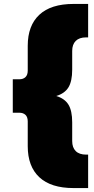

<svg xmlns="http://www.w3.org/2000/svg" viewBox="-20 -762 478 976"><path d="M266 -274Q309 -261 328 -230Q347 -199 347 -140V-45Q347 -12 365 6Q383 24 418 24H428V194H354Q239 194 180 139Q121 84 121 -19V-145Q121 -167 109.5 -178Q98 -189 78 -189H45V-359H78Q98 -359 109.5 -370Q121 -381 121 -403V-529Q121 -632 180 -687Q239 -742 354 -742H428V-572H418Q383 -572 365 -554Q347 -536 347 -503V-408Q347 -349 328 -318Q309 -287 266 -274Z"/></svg>

Font: AtCorfu Sans
Style: AtCorfu Sans Black
Weight: 900
Designer: Kostas Teopoulos
Foundry: Kostas Teopoulos
Version: Version 1.00 July 8, 2025, initial release